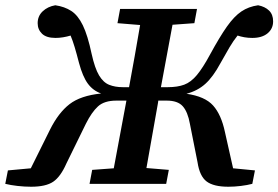

<svg xmlns="http://www.w3.org/2000/svg" viewBox="-44 -698 1057 729"><path d="M823 11Q767 11 740.5 -9Q714 -29 706 -82L677 -228Q669 -273 650 -294.5Q631 -316 589 -316H557L556 -308Q545 -246 534 -184Q523 -122 512 -60L597 -53L587 0H296L306 -53L388 -59L436 -316H398Q352 -316 328 -294Q304 -272 282 -228L208 -77Q186 -27 158 -8Q130 11 74 11Q49 11 22.5 8Q-4 5 -24 0L-14 -51L73 -59L146 -206Q178 -270 220 -302.5Q262 -335 340 -343Q309 -354 289.5 -380.5Q270 -407 256 -459Q247 -494 239.5 -519Q232 -544 224 -563Q211 -559 196 -556.5Q181 -554 167 -554Q132 -554 115.5 -570Q99 -586 99 -610Q99 -637 118 -655Q137 -673 166 -678Q201 -673 226.5 -656.5Q252 -640 270.5 -602Q289 -564 304 -493Q316 -439 332 -412Q348 -385 370.5 -376Q393 -367 422 -367H446Q457 -426 467.5 -485Q478 -544 488 -603L402 -610L412 -664H704L694 -610L611 -604L567 -367H593Q630 -367 655.5 -376.5Q681 -386 703.5 -413Q726 -440 753 -490Q790 -558 817.5 -597Q845 -636 872.5 -654.5Q900 -673 936 -678Q962 -673 977.5 -658Q993 -643 993 -617Q993 -589 972 -571.5Q951 -554 914 -554Q898 -554 884 -556.5Q870 -559 858 -563Q842 -543 827.5 -518.5Q813 -494 793 -458Q765 -406 735.5 -379.5Q706 -353 664 -342Q734 -332 765 -297.5Q796 -263 810 -197L841 -59L924 -51L914 0Q895 5 870.5 8Q846 11 823 11Z"/></svg>

Font: Source Serif 4 SmText Semibold
Style: Italic
Weight: 600
Italic angle: -12°
Designer: Frank Grießhammer
Foundry: Adobe
Version: Version 4.005;hotconv 1.1.0;makeotfexe 2.6.0